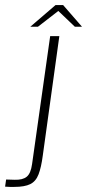

<svg xmlns="http://www.w3.org/2000/svg" viewBox="-47 -733 342 754"><path d="M9 1Q0 1 -8.5 1Q-17 1 -27 0L-23 -28L11 -27Q42 -26 58 -39Q74 -52 79 -89L150 -591H186L121 -122Q115 -76 104.5 -48.5Q94 -21 72 -10Q50 1 9 1ZM72 -628 171 -713H201L275 -628H247L182 -690L102 -628Z"/></svg>

Font: Alumni Sans ExtraLight
Style: Italic
Weight: 250
Italic angle: -8°
Version: Version 1.016